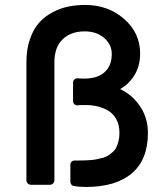

<svg xmlns="http://www.w3.org/2000/svg" viewBox="-20 -741 658 770"><path d="M104 0Q96.7 0 91.3 -5.4Q85.9 -10.7 85.9 -18.1V-491.2Q85.9 -543.5 100.1 -584.2Q114.3 -625 137 -650.1Q159.7 -675.3 191.2 -691.9Q222.7 -708.5 254.6 -714.8Q286.6 -721.2 321.8 -721.2Q413.6 -721.2 477.8 -665Q542 -608.9 542 -525.9Q542 -477.1 519.8 -440.4Q497.6 -403.8 461.9 -383.8Q511.2 -360.4 542.2 -314Q573.2 -267.6 573.2 -208Q573.2 -100.6 508.8 -45.9Q444.3 8.8 324.2 8.8Q295.9 8.8 275.9 4.9Q270 4.4 266.1 -1Q262.2 -6.3 262.2 -12.2V-80.1Q262.2 -87.9 267.3 -92.8Q272.5 -97.7 280.8 -97.2Q298.8 -97.2 309.3 -97.4Q319.8 -97.7 336.9 -98.6Q354 -99.6 364.5 -101.6Q375 -103.5 389.4 -107.2Q403.8 -110.8 412.6 -116.5Q421.4 -122.1 431.2 -130.4Q440.9 -138.7 446.3 -149.7Q451.7 -160.6 455.3 -175.3Q459 -189.9 459 -208Q459 -239.7 446.5 -262.7Q434.1 -285.6 413.1 -297.6Q392.1 -309.6 369.6 -314.7Q347.2 -319.8 321.8 -319.8Q301.8 -319.8 293 -318.8Q284.7 -317.4 278.8 -322.5Q272.9 -327.6 272.9 -336.9V-409.2Q272.9 -417.5 278.8 -422.6Q284.7 -427.7 293 -426.8Q301.8 -425.8 317.9 -425.8Q370.6 -425.8 399.4 -451.4Q428.2 -477.1 428.2 -524.9Q428.2 -562.5 397.5 -588.9Q366.7 -615.2 319.8 -615.2Q264.6 -615.2 231.4 -583.5Q198.2 -551.8 198.2 -491.2V-18.1Q198.2 -10.7 192.9 -5.4Q187.5 0 180.2 0Z"/></svg>

Font: Fragment Mono
Style: Bold
Weight: 700
Designer: Wei Huang based on Nimbus Sans by URW Studio, based on Helvetica by Max Miedinger.
Foundry: Wei Huang
Version: Version 1.011